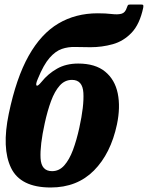

<svg xmlns="http://www.w3.org/2000/svg" viewBox="-20 -817 656 852"><path d="M615.5 -782.5Q600 -709.5 564 -671.8Q528 -634 480.2 -620.8Q432.5 -607.5 381.5 -607.5Q345.5 -607.5 314 -608.5Q282.5 -609.5 254.2 -599.8Q226 -590 199.8 -560Q173.5 -530 148 -467.5Q137.5 -443.5 142 -437.8Q146.5 -432 164.5 -454Q193 -489.5 233 -512.2Q273 -535 327 -535Q403 -535 446.5 -499.2Q490 -463.5 502.5 -402.5Q515 -341.5 499 -265Q471.5 -135.5 396.8 -60.2Q322 15 205 15Q71 15 29 -72Q-13 -159 19 -312.5Q52 -471 107 -569Q162 -667 238.8 -712.5Q315.5 -758 413.5 -758Q449 -758 475.5 -754.8Q502 -751.5 519 -756Q536 -760.5 543 -783.5Q546 -792 548 -794.5Q550 -797 560 -797H605.5Q614 -797 615.5 -794.2Q617 -791.5 615.5 -782.5ZM178.5 -270Q157 -172.5 160 -115Q163 -57.5 211 -57.5Q242.5 -57.5 265 -82.8Q287.5 -108 303.8 -151.5Q320 -195 332 -250Q353.5 -347.5 350 -405Q346.5 -462.5 299.5 -462.5Q267.5 -462.5 245 -437.2Q222.5 -412 206.5 -368.5Q190.5 -325 178.5 -270Z"/></svg>

Font: Besley* Narrow
Style: Bold Italic
Weight: 700
Width: 4
Italic angle: -13°
Designer: Owen Earl
Foundry: indestructible type*
Version: Version 3.000; ttfautohint (v1.8.3)